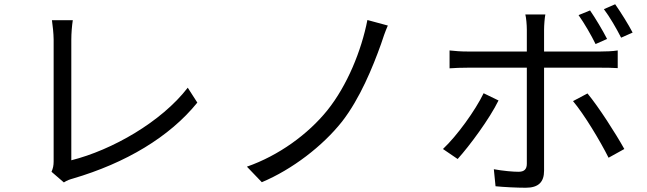

<svg xmlns="http://www.w3.org/2000/svg" viewBox="-20 -839 3040 902"><path d="M280 18C295 8 311 3 322 0C571 -73 777 -196 907 -357L862 -427C738 -266 506 -134 315 -86V-653C315 -682 318 -719 322 -744H224C227 -724 232 -680 232 -653V-81C232 -61 229 -48 222 -32Z M1802 -719 1706 -745C1678 -601 1611 -437 1518 -321C1427 -208 1289 -108 1140 -56L1210 17C1353 -43 1496 -153 1587 -268C1671 -376 1731 -523 1770 -632C1778 -657 1790 -692 1802 -719Z M2952 -686C2933 -723 2896 -782 2870 -819L2817 -796C2845 -759 2876 -705 2898 -662ZM2832 -656C2811 -697 2777 -754 2752 -790L2698 -768C2725 -730 2758 -673 2778 -632ZM2252 -401C2213 -320 2127 -201 2061 -139L2130 -92C2186 -154 2280 -281 2322 -367ZM2801 -521C2825 -521 2855 -521 2882 -519V-602C2857 -598 2824 -597 2800 -597H2536V-699C2536 -721 2539 -757 2542 -771H2448C2452 -756 2455 -722 2455 -700V-597H2177C2145 -597 2120 -599 2092 -602V-518C2119 -520 2147 -521 2177 -521H2455V-70C2455 -44 2443 -32 2416 -32C2390 -32 2344 -36 2300 -44L2308 36C2348 40 2408 43 2450 43C2510 43 2536 16 2536 -37V-521ZM2672 -364C2725 -301 2800 -176 2839 -98L2913 -139C2873 -211 2793 -336 2740 -400Z"/></svg>

Font: Noto Sans CJK TC Regular
Style: Regular
Weight: 400
Designer: Ryoko NISHIZUKA (kana & ideographs); Paul D. Hunt (Latin, Greek & Cyrillic); Wenlong ZHANG (bopomofo); Sandoll Communica
Foundry: Adobe Systems Incorporated
Version: Version 1.001;PS 1.001;hotconv 1.0.78;makeotf.lib2.5.61930